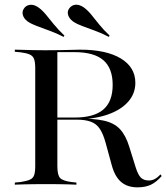

<svg xmlns="http://www.w3.org/2000/svg" viewBox="-20 -781 704 812"><path d="M129 -145.2V-492.7Q129 -517.7 124.2 -531Q119.4 -544.4 106 -550.4Q92.7 -556.5 67.7 -559.7L42.7 -562.1V-571Q58.1 -571 77 -570.2Q96 -569.4 118.5 -569Q141.1 -568.5 166.9 -568.5H175Q205.6 -568.5 233.9 -569Q262.1 -569.4 284.3 -570.2Q306.5 -571 318.5 -571Q429 -571 490.7 -533.9Q552.4 -496.8 552.4 -430.6Q552.4 -384.7 521.4 -350Q490.3 -315.3 433.9 -296Q377.4 -276.6 302.4 -276.6H178.2V-283.9H296Q377.4 -283.9 416.9 -317.7Q456.5 -351.6 456.5 -421.8Q456.5 -492.7 416.9 -526.6Q377.4 -560.5 295.2 -560.5H222.6V-145.2ZM561.3 11.3Q518.5 11.3 491.9 -11.7Q465.3 -34.7 452.4 -83.1L426.6 -177.4Q416.1 -215.3 402 -236.3Q387.9 -257.3 364.5 -266.1Q341.1 -275 303.2 -275H191.9V-280.6H295.2Q373.4 -280.6 418.1 -271Q462.9 -261.3 487.5 -234.7Q512.1 -208.1 526.6 -160.5L554 -72.6Q563.7 -41.9 575.8 -29.8Q587.9 -17.7 609.7 -17.7Q623.4 -17.7 635.1 -24.2Q646.8 -30.6 658.9 -43.5L663.7 -36.3Q640.3 -9.7 616.9 0.8Q593.5 11.3 561.3 11.3ZM166.1 -2.4Q141.1 -2.4 118.5 -2Q96 -1.6 77 -1.2Q58.1 -0.8 42.7 0V-8.9L67.7 -11.3Q92.7 -15.3 106 -21Q119.4 -26.6 124.2 -39.9Q129 -53.2 129 -78.2V-145.2H222.6V-78.2Q222.6 -41.1 233.9 -28.6Q245.2 -16.1 281.5 -11.3L303.2 -8.9V0Q288.7 -0.8 270.6 -1.2Q252.4 -1.6 231 -2Q209.7 -2.4 184.7 -2.4H176.6ZM249.2 -625Q217.7 -641.1 188.3 -651.6Q158.9 -662.1 135.5 -671Q112.1 -679.8 96.8 -690.3Q80.6 -702.4 76.6 -717.7Q72.6 -733.1 81.5 -745.2Q89.5 -758.1 106.5 -760.5Q123.4 -762.9 141.9 -750Q158.1 -738.7 173.4 -720.2Q188.7 -701.6 207.7 -678.2Q226.6 -654.8 252.4 -630.6ZM440.3 -625Q409.7 -641.1 380.2 -651.6Q350.8 -662.1 327.4 -671Q304 -679.8 288.7 -690.3Q272.6 -702.4 268.1 -717.7Q263.7 -733.1 272.6 -745.2Q282.3 -758.9 298.4 -760.9Q314.5 -762.9 333.9 -750Q350.8 -737.9 366.1 -719Q381.5 -700 399.6 -677.4Q417.7 -654.8 443.5 -630.6Z"/></svg>

Font: Playfair 144pt SemiExpanded Medium
Style: Regular
Weight: 500
Width: 6
Designer: Claus Eggers Sørensen
Foundry: Claus Eggers Sørensen
Version: Version 2.203